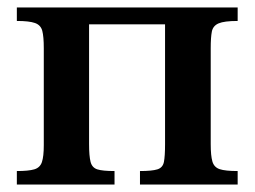

<svg xmlns="http://www.w3.org/2000/svg" viewBox="-20 -493 680 513"><path d="M286 0H25V-36Q56 -36 71.5 -40.5Q87 -45 92 -60Q97 -75 97 -105V-364Q97 -395 93 -410.5Q89 -426 73.5 -431.5Q58 -437 25 -437V-473H615V-437Q579 -437 564 -430.5Q549 -424 546 -408.5Q543 -393 543 -364V-108Q543 -77 547.5 -61.5Q552 -46 567 -41Q582 -36 615 -36V0H354V-36Q386 -36 400.5 -40.5Q415 -45 418 -60.5Q421 -76 421 -108V-428H218V-108Q218 -76 222 -60.5Q226 -45 240 -40.5Q254 -36 286 -36Z"/></svg>

Font: STIX Two Text SemiBold
Style: Regular
Weight: 600
Designer: Ross Mills, John Hudson & Paul Hanslow, Tiro Typeworks Ltd; with prior portions MicroPress Inc., and Coen Hoffman.
Foundry: Tiro Typeworks Ltd
Version: Version 2.13 b171